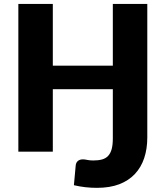

<svg xmlns="http://www.w3.org/2000/svg" viewBox="-20 -748 817 947"><path d="M706.5 -728.5V-69.5Q706.5 -14 691.2 31.8Q676 77.5 645.2 110.2Q614.5 143 568 160.8Q521.5 178.5 458.5 178.5Q430 178.5 402.2 175.5Q374.5 172.5 344.5 165.5L353.5 67Q355 54 364 46Q373 38 389.5 38Q398 38 410.5 40.8Q423 43.5 440.5 43.5Q465 43.5 483.2 38.5Q501.5 33.5 513.2 21Q525 8.5 530.8 -12.5Q536.5 -33.5 536.5 -65.5V-308H240.5V0H70.5V-728.5H240.5V-424H536.5V-728.5Z"/></svg>

Font: Lato
Style: Regular
Weight: 900
Designer: Lukasz Dziedzic with Adam Twardoch and Botio Nikoltchev
Foundry: tyPoland Lukasz Dziedzic
Version: Version 2.010; 2014-09-01; http://www.latofonts.com/; ttfaut